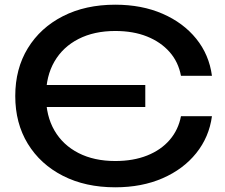

<svg xmlns="http://www.w3.org/2000/svg" viewBox="-20 -784 958 818"><path d="M471 14Q344 14 248 -35Q152 -84 98.5 -171.5Q45 -259 45 -375Q45 -491 98.5 -578.5Q152 -666 248 -715Q344 -764 471 -764Q584 -764 672.5 -725.5Q761 -687 816 -619Q871 -551 883 -461H751Q740 -520 702.5 -562.5Q665 -605 606.5 -628.5Q548 -652 471 -652Q381 -652 314.5 -618Q248 -584 212 -522Q176 -460 176 -375Q176 -290 212 -228Q248 -166 314.5 -132Q381 -98 471 -98Q548 -98 607 -121.5Q666 -145 703 -188Q740 -231 751 -289H883Q871 -200 816 -131.5Q761 -63 672.5 -24.5Q584 14 471 14ZM116 -328V-422H599V-328Z"/></svg>

Font: Unbounded
Style: Regular
Weight: 400
Designer: Luke Prowse, Jean-Baptiste Morizot, Fátima Lázaro, Florian Runge
Foundry: NaN
Version: Version 1.701;gftools[0.9.28.dev5+ged2979d]